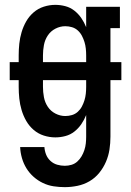

<svg xmlns="http://www.w3.org/2000/svg" viewBox="-20 -558 540 791"><path d="M247 213Q224 213 201 209.5Q178 206 157 196Q136 186 118.5 170.5Q101 155 89 135.5Q77 116 70.5 93.5Q64 71 63 48H163Q164 64 170 79Q176 94 188 105Q200 116 215.5 120.5Q231 125 247 125Q261 125 274.5 121Q288 117 298.5 107.5Q309 98 316 86Q323 74 327.5 60.5Q332 47 333.5 33Q335 19 335 5V-84Q327 -64 315 -46.5Q303 -29 286.5 -16Q270 -3 249.5 2.5Q229 8 208 8Q184 8 160.5 0.5Q137 -7 118.5 -23Q100 -39 88 -60Q76 -81 69 -104.5Q62 -128 59.5 -152Q57 -176 57 -200V-228H20V-302H57V-330Q57 -354 59.5 -378Q62 -402 69 -425.5Q76 -449 88 -470Q100 -491 118.5 -507Q137 -523 160.5 -530.5Q184 -538 208 -538Q229 -538 249.5 -532.5Q270 -527 286.5 -514Q303 -501 315 -483.5Q327 -466 335 -446V-530H474V-442H435V-302H480V-228H435V5Q435 32 431 58Q427 84 416.5 108.5Q406 133 389 154Q372 175 349 188.5Q326 202 299.5 207.5Q273 213 247 213ZM335 -302V-330Q335 -344 333.5 -358Q332 -372 328 -385Q324 -398 317.5 -410.5Q311 -423 300.5 -432.5Q290 -442 276.5 -446Q263 -450 249 -450Q228 -450 208.5 -440Q189 -430 177 -412Q165 -394 161 -372.5Q157 -351 157 -330V-302ZM249 -80Q263 -80 276.5 -84Q290 -88 300.5 -97.5Q311 -107 317.5 -119.5Q324 -132 328 -145Q332 -158 333.5 -172Q335 -186 335 -200V-228H157V-200Q157 -179 161 -157.5Q165 -136 177 -118Q189 -100 208.5 -90Q228 -80 249 -80Z"/></svg>

Font: Iosevka Slab Semibold
Style: Regular
Weight: 600
Monospace: yes
Designer: Belleve Invis
Foundry: Belleve Invis
Version: Version 11.1.1; ttfautohint (v1.8.3)